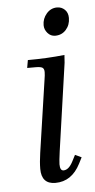

<svg xmlns="http://www.w3.org/2000/svg" viewBox="-48 -648 340 686"><g transform="rotate(-5 121.5 -305.0)"><path d="M58.1 -411.1 63 -439Q131.8 -439 194.8 -445.8L192.9 -418L147.9 -104Q143.1 -68.8 143.1 -58.1Q143.1 -35.2 155.8 -35.2Q174.8 -35.2 189.9 -64.9L201.2 -86.9L224.1 -76.2L212.9 -54.2Q181.6 6.8 123 6.8Q73.2 6.8 73.2 -47.9Q73.2 -71.8 78.1 -105L116.2 -363.8Q119.1 -380.9 119.1 -391.1Q119.1 -402.8 112.8 -407Q106.4 -411.1 88.9 -411.1ZM129.9 -558.1Q129.9 -581.5 145.3 -599.4Q160.6 -617.2 183.1 -617.2Q199.2 -617.2 210.7 -606.2Q222.2 -595.2 222.2 -576.2Q222.2 -551.3 207 -534.2Q191.9 -517.1 168 -517.1Q151.9 -517.1 140.9 -529.8Q129.9 -542.5 129.9 -558.1Z"/></g></svg>

Font: Dihjauti S
Style: Italic
Weight: 400
Italic angle: -9°
Designer: T. Christopher White
Version: Version 3.0.0